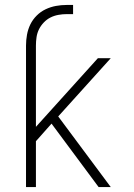

<svg xmlns="http://www.w3.org/2000/svg" viewBox="-20 -755 540 775"><path d="M85 0V-571Q85 -593 89 -615Q93 -637 102.5 -656.5Q112 -676 128 -692Q144 -708 164 -717.5Q184 -727 205.5 -731Q227 -735 249 -735H275V-698H249Q233 -698 216 -695Q199 -692 184 -684.5Q169 -677 157 -664.5Q145 -652 137.5 -637Q130 -622 127.5 -605Q125 -588 125 -571V-243L375 -520H427L215 -285L427 0H378L188 -256L125 -185V0Z"/></svg>

Font: Iosevka SS04 Extralight
Style: Regular
Weight: 200
Monospace: yes
Designer: Belleve Invis
Foundry: Belleve Invis
Version: Version 19.0.0; ttfautohint (v1.8.4)